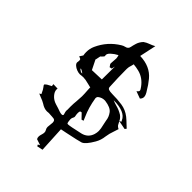

<svg xmlns="http://www.w3.org/2000/svg" viewBox="-306 -1035 1364 1364"><g transform="rotate(45 376.5 -353.0)"><path d="M334 195.3 327.6 184.1Q329.6 182.6 331.8 181.2Q334 179.7 336.7 178.5Q339.4 177.2 342.3 175.3Q329.6 170.9 296.9 160.2Q291.5 150.9 291.5 140.1Q291.5 128.4 296.1 114.7Q300.8 101.1 300.8 88.9Q300.8 78.6 294.4 68.6Q288.1 58.6 288.1 45.9Q288.1 36.6 292.5 0.5V-2.4Q292.5 -15.6 285.2 -22Q277.8 -28.3 257.8 -28.3Q247.1 -28.3 239.5 -29.3Q231.9 -30.3 225.6 -30.3L218.8 -29.8Q212.4 -28.8 207 -28.8Q178.2 -28.8 148.9 -48.8Q129.9 -60.1 106.4 -68.4L78.6 -80.1L92.3 -87.9L88.9 -95.2Q77.1 -121.6 67.6 -132.8Q58.1 -144 58.1 -148.4Q58.1 -150.9 60.1 -153.3Q71.3 -164.6 90.8 -173.3Q97.7 -176.3 105 -180.7L102.5 -198.2L146 -196.8L145 -187Q145 -165.5 164.8 -142.8Q184.6 -120.1 215.8 -110.4Q249.5 -100.6 272.9 -91.8Q285.6 -87.4 294.9 -87.4Q308.1 -87.4 308.1 -96.7Q308.1 -100.6 305.7 -106Q300.8 -119.6 300.8 -131.8Q300.8 -136.2 301.8 -141.1L301.3 -169.9Q301.3 -201.2 304.7 -232.4Q306.6 -255.9 307.6 -280.8Q307.6 -307.1 305.2 -335.9Q303.7 -350.1 303.7 -365.2L306.2 -366.2Q289.6 -369.6 273.9 -374Q240.2 -383.3 218.3 -383.3Q208 -383.3 198.2 -381.8Q192.9 -380.4 187.5 -380.4Q170.9 -380.4 153.8 -387Q136.7 -393.6 124.5 -404.5Q112.3 -415.5 112.3 -427.2L112.8 -429.7Q114.7 -439.9 114.7 -445.3Q114.7 -449.7 113.3 -455.3Q111.8 -460.9 98.1 -465.3L92.3 -467.3L108.9 -492.7Q106 -509.3 106 -524.4Q106 -558.6 119.6 -588.9Q162.1 -683.1 250 -735.8Q261.7 -743.2 274.9 -746.1Q300.8 -751 304.7 -774.9Q307.6 -791 315.2 -815.7Q322.8 -840.3 343.3 -862.3Q362.8 -875.5 377.9 -880.6Q393.1 -885.7 403.1 -890.6Q413.1 -895.5 423.8 -900.9L397 -775.9Q500 -772.9 555.2 -705.6Q585.4 -668.5 602.5 -637.7Q623 -608.4 623 -589.4Q623 -572.8 609.4 -560.1L555.2 -580.1L561 -585Q569.8 -591.8 569.8 -599.1Q569.8 -607.9 555.7 -626Q517.6 -678.2 460 -692.4Q426.8 -700.2 414.6 -700.2L406.7 -701.7L401.9 -682.6Q394.5 -662.6 394.5 -645V-631.3Q394.5 -556.6 399.4 -466.3Q400.4 -453.6 411.4 -449.2Q422.4 -444.8 448.7 -444.3Q499.5 -444.3 545.9 -437.5Q592.3 -430.7 631.3 -400.4Q653.3 -382.3 672.9 -362.8L694.8 -342.3L685.5 -330.6L619.6 -343.3L634.3 -315.9Q640.6 -306.6 656.2 -299.3L654.8 -295.9Q650.4 -279.8 644.5 -264.2Q631.8 -230 627.4 -197.3Q623 -157.2 603.5 -123.5Q564.9 -56.6 536.6 -46.9Q516.1 -40 411.1 -18.1Q409.2 -18.1 367.2 -9.3L377.4 186ZM188.5 -396 194.3 -397Q169.9 -414.1 164.6 -414.1Q161.6 -414.1 161.4 -412.6Q161.1 -411.1 161.1 -410.6Q178.2 -396 188.5 -396ZM225.6 -461.9 322.3 -465.3 323.2 -595.7 316.9 -569.3Q308.6 -567.4 299.8 -565.9L294.4 -574.2Q293.9 -574.2 293.9 -574.7Q286.1 -584 286.1 -589.8Q286.1 -603 287.8 -616.2Q289.6 -629.4 289.6 -643.1Q289.1 -654.3 285.2 -667H284.7L283.7 -671.4Q278.8 -667.5 278.1 -667.5Q277.3 -667.5 277.3 -667Q257.8 -656.7 246.1 -646Q219.2 -625.5 219.2 -608.9Q219.2 -605 220.2 -599.1V-598.1Q220.2 -594.7 217.8 -591.3L202.1 -575.2Q201.7 -575.2 201.4 -575Q201.2 -574.7 198.7 -572.3Q189.9 -532.7 189.9 -528.8L191.9 -529.8ZM378.4 -69.3Q396 -69.3 490.2 -90.8Q544.4 -103.5 560.5 -155.8Q565.9 -173.8 565.9 -191.4Q565.9 -211.9 557.1 -246.6Q553.2 -263.2 550.3 -279.3Q546.9 -312.5 526.1 -339.8Q505.4 -367.2 448.2 -374.5L441.4 -375Q413.6 -375 392.1 -357.9Q384.3 -351.1 384.3 -338.9Q397.5 -256.3 426.8 -192.4L438 -166L422.4 -161.1L386.7 -198.2Q377.9 -198.2 374 -194.8Q370.1 -191.4 370.1 -176.8Q370.1 -163.1 371.8 -156.2Q373.5 -149.4 374 -142.6Q374 -136.2 371.1 -131.3Q364.3 -121.1 364.3 -107.4Q364.3 -99.6 365.7 -91.3Q366.7 -86.4 367.4 -80.8Q368.2 -75.2 370.1 -72.3Q372.1 -69.3 378.4 -69.3ZM619.1 -344.2 633.3 -351.1 628.4 -360.4Q602.5 -419.9 485.8 -420.4Q505.9 -411.6 527.8 -405.8Q560.5 -397.5 589.8 -379.4Q611.3 -363.3 619.1 -344.2Z"/></g></svg>

Font: Unutterable
Style: Regular
Weight: 400
Designer: GGBotNet
Foundry: f0n7.com
Version: 1.00